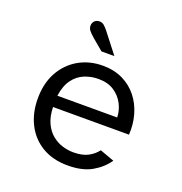

<svg xmlns="http://www.w3.org/2000/svg" viewBox="-129 -818 891 942"><g transform="rotate(20 316.0 -347.0)"><path d="M325.8 12Q247.7 12 191.7 -21.5Q135.6 -55 105.9 -113.7Q76.1 -172.3 76.1 -247Q76.1 -326.7 108.4 -385.1Q140.8 -443.4 196.5 -475.4Q252.3 -507.4 322.4 -507.4Q381.5 -507.4 427.1 -485.1Q472.6 -462.7 502.8 -424.3Q533 -386 547 -336.5Q561 -286.9 557.4 -233H160.7Q162.4 -182.7 178.3 -149.2Q194.2 -115.7 219 -95.6Q243.8 -75.4 272.9 -66.7Q301.9 -58 329.7 -58Q376.8 -58 406.5 -73.9Q436.1 -89.9 453.7 -113.8L528.9 -86.6Q500.5 -44.8 451.5 -16.4Q402.4 12 325.8 12ZM161.9 -292.4H474.2Q473.4 -328.4 456.1 -361.9Q438.9 -395.4 406 -417.1Q373.1 -438.8 323.8 -438.8Q286 -438.8 251.6 -424.8Q217.2 -410.8 193.4 -378.7Q169.6 -346.6 161.9 -292.4ZM290.8 -570.7 233.5 -618.9Q212.1 -637.6 204.6 -647.9Q197 -658.1 197 -671.4Q197 -685.8 206.7 -695.8Q216.3 -705.9 232.3 -705.9Q246.3 -705.9 256.2 -697.2Q266.2 -688.6 278.1 -673.7L358.2 -570.7Z"/></g></svg>

Font: Atkinson Hyperlegible Mono ExtraLight
Style: Regular
Weight: 200
Monospace: yes
Designer: Elliott Scott, Megan Eiswerth, Linus Boman, Theodore Petrosky, Letters from Sweden
Foundry: Applied Design Works, Letters from Sweden
Version: Version 2.001